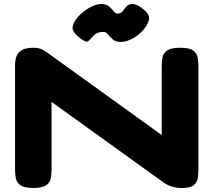

<svg xmlns="http://www.w3.org/2000/svg" viewBox="-20 -928 1064 957"><path d="M145 9Q101 9 82 -4.5Q63 -18 59 -39Q55 -60 55 -83V-602Q55 -624 61 -644Q67 -664 87 -677Q107 -690 147 -690Q176 -690 195 -679Q214 -668 236 -651L786 -255V-602Q786 -624 790.5 -644Q795 -664 814 -677Q833 -690 878 -690Q924 -690 942.5 -676.5Q961 -663 965 -642Q969 -621 969 -598V-82Q969 -60 965.5 -39Q962 -18 945 -4.5Q928 9 887 9Q861 9 838.5 2.5Q816 -4 796 -18L237 -420V-82Q237 -60 233 -39Q229 -18 210 -4.5Q191 9 145 9ZM484 -908Q510 -908 523.5 -896Q537 -884 546.5 -872Q556 -860 567 -860Q582 -860 591 -872Q600 -884 610.5 -896Q621 -908 640 -908Q650 -908 660 -904Q670 -900 681 -892Q714 -870 721 -849.5Q728 -829 710 -800Q698 -780 676.5 -761Q655 -742 630 -730.5Q605 -719 582 -719Q557 -719 542.5 -731.5Q528 -744 518 -756.5Q508 -769 496 -769Q469 -769 456 -758.5Q443 -748 435 -738Q425 -725 415.5 -721Q406 -717 378 -739Q347 -763 342.5 -782Q338 -801 357 -829Q371 -849 393 -867Q415 -885 439.5 -896.5Q464 -908 484 -908Z"/></svg>

Font: Fredoka Expanded
Style: Bold
Weight: 700
Width: 7
Designer: Ben Nathan
Foundry: Milena B. Brandão, Ben Nathan
Version: Version 2.001